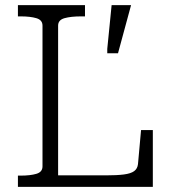

<svg xmlns="http://www.w3.org/2000/svg" viewBox="-20 -730 674 750"><path d="M312 -710H50V-666H61Q98 -666 122 -659Q146 -652 146 -630V-80Q146 -58 122 -51Q98 -44 61 -44H50V0H577V-222H531L519 -89Q517 -71 504 -61.5Q491 -52 464 -48.5Q437 -45 394 -45H207V-630Q207 -652 232 -659Q257 -666 297 -666H312ZM441 -522 492 -710H416L399 -539V-522Z"/></svg>

Font: Roboto Serif 20pt ExtraLight
Style: Regular
Weight: 250
Version: Version 1.008